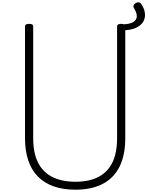

<svg xmlns="http://www.w3.org/2000/svg" viewBox="-20 -1627 1304 1666"><path d="M1206 -1592Q1233 -1552 1237.5 -1511.5Q1242 -1471 1222.5 -1438Q1203 -1405 1157 -1384.5Q1111 -1364 1037 -1364V-1415Q1106 -1417 1136.5 -1436Q1167 -1455 1167 -1486.5Q1167 -1518 1143 -1555Q1135 -1569 1140 -1581Q1145 -1593 1157.5 -1600.5Q1170 -1608 1183.5 -1607Q1197 -1606 1206 -1592ZM635 19Q527 19 445.5 -10Q364 -39 308.5 -95.5Q253 -152 225 -235.5Q197 -319 197 -429V-1397Q197 -1409 206 -1414.5Q215 -1420 233 -1420Q251 -1420 259.5 -1414.5Q268 -1409 268 -1397V-428Q268 -303 308.5 -219.5Q349 -136 431 -93Q513 -50 635 -50Q756 -50 836.5 -93Q917 -136 956.5 -219.5Q996 -303 996 -428V-1397Q996 -1409 1005 -1414.5Q1014 -1420 1032 -1420Q1067 -1420 1067 -1397V-429Q1067 -282 1018 -182.5Q969 -83 872.5 -32Q776 19 635 19Z"/></svg>

Font: Playwrite BE WAL Light
Style: Regular
Weight: 300
Version: Version 1.002